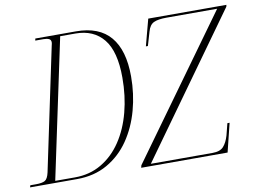

<svg xmlns="http://www.w3.org/2000/svg" viewBox="-94 -828 1257 941"><g transform="rotate(-10 534.5 -357.0)"><path d="M-17 0 -14 -10H14Q45 -10 59 -18Q73 -26 80 -57L208 -665Q211 -676 211 -682Q211 -695 200.5 -699.5Q190 -704 173 -704H133L135 -714H337Q452 -714 508.5 -647Q565 -580 565 -450Q565 -363 543 -282.5Q521 -202 477.5 -138.5Q434 -75 368.5 -37.5Q303 0 217 0ZM208 -10Q282 -10 340.5 -44.5Q399 -79 439.5 -139.5Q480 -200 501 -280Q522 -360 522 -451Q522 -582 472.5 -643Q423 -704 333 -704H257L110 -10ZM536 0 539 -12 1038 -703H786Q744 -703 722.5 -693Q701 -683 692 -650L672 -582H662L697 -714H1086L1084 -705L586 -11H893Q931 -11 948 -30Q965 -49 975 -83L990 -142H1001L966 0Z"/></g></svg>

Font: Noto Serif Display Condensed ExtraLight
Style: Italic
Weight: 200
Width: 3
Italic angle: -12°
Designer: Monotype Design Team
Foundry: Monotype Imaging Inc.
Version: Version 2.009